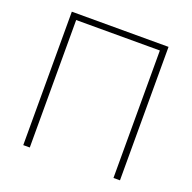

<svg xmlns="http://www.w3.org/2000/svg" viewBox="-126 -835 958 960"><g transform="rotate(20 353.5 -355.0)"><path d="M96.2 0V-710H610.8V0H576.2V-678.2H130.9V0Z"/></g></svg>

Font: Rawline ExtraLight
Style: Regular
Weight: 275
Designer: Matt McInerney, Pablo Impallari, Rodrigo Fuenzalida
Foundry: Matt McInerney, Pablo Impallari, Rodrigo Fuenzalida
Version: Version 4.020;PS 004.020;hotconv 1.0.88;makeotf.lib2.5.64775